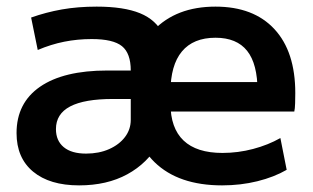

<svg xmlns="http://www.w3.org/2000/svg" viewBox="-20 -550 947 580"><path d="M240 -86Q279 -86 309.5 -99.5Q340 -113 357.5 -136Q375 -159 375 -188V-251H321Q235 -251 192 -228.5Q149 -206 149 -160Q149 -125 172.5 -105.5Q196 -86 240 -86ZM219 10Q130 10 80 -31.5Q30 -73 30 -148Q30 -239 101 -288Q172 -337 304 -337H375Q375 -389 348.5 -410.5Q322 -432 257 -432Q214 -432 174 -424Q134 -416 94 -399L74 -497Q119 -513 167 -521.5Q215 -530 272 -530Q354 -530 403 -510Q452 -490 473.5 -445.5Q495 -401 495 -328V-260Q495 -179 460.5 -118Q426 -57 364.5 -23.5Q303 10 219 10ZM651 10Q519 10 447 -60Q375 -130 375 -260Q375 -386 443.5 -458Q512 -530 631 -530Q746 -530 809 -462Q872 -394 872 -269Q872 -255 871.5 -238Q871 -221 869 -213H443V-302H776L758 -275Q758 -357 726.5 -396.5Q695 -436 631 -436Q564 -436 529.5 -394.5Q495 -353 495 -272V-237Q495 -163 534.5 -125.5Q574 -88 652 -88Q699 -88 744.5 -100Q790 -112 827 -133L846 -37Q808 -15 757.5 -2.5Q707 10 651 10Z"/></svg>

Font: M PLUS 2 Thin SemiBold
Style: Regular
Weight: 600
Version: Version 1.001